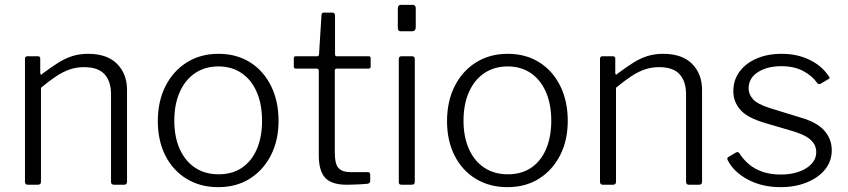

<svg xmlns="http://www.w3.org/2000/svg" viewBox="-20 -762 3500 792"><path d="M95 0Q83 0 83 -12V-519Q83 -530 93 -530H136Q146 -530 146 -520V-461Q146 -456 148.5 -454.5Q151 -453 155 -458Q190 -484 219 -502.5Q248 -521 278 -530.5Q308 -540 343 -540Q422 -540 463 -498.5Q504 -457 504 -391V-13Q504 0 492 0H450Q444 0 441 -3Q438 -6 438 -12V-373Q438 -426 411.5 -455.5Q385 -485 327 -485Q295 -485 267.5 -475.5Q240 -466 212 -447.5Q184 -429 149 -400V-12Q149 0 136 0H95Z M880 10Q806 10 749.5 -24.5Q693 -59 662 -120.5Q631 -182 631 -262Q631 -344 662.5 -406.5Q694 -469 750.5 -504.5Q807 -540 881 -540Q956 -540 1011.5 -505Q1067 -470 1098 -407.5Q1129 -345 1129 -264Q1129 -183 1097.5 -121.5Q1066 -60 1010.5 -25Q955 10 880 10ZM882 -43Q938 -43 978 -70Q1018 -97 1039.5 -147Q1061 -197 1061 -264Q1061 -332 1039 -382.5Q1017 -433 976.5 -460.5Q936 -488 881 -488Q826 -488 785 -460.5Q744 -433 721.5 -382.5Q699 -332 699 -264Q699 -197 721.5 -147Q744 -97 785 -70Q826 -43 882 -43Z M1369 -479Q1361 -479 1361 -471V-135Q1361 -84 1377 -68Q1393 -52 1424 -52H1497Q1502 -52 1504.5 -49.5Q1507 -47 1507 -42V-15Q1507 -7 1497 -4Q1488 -3 1470.5 -2Q1453 -1 1436 -0.5Q1419 0 1410 0Q1348 0 1321.5 -28.5Q1295 -57 1295 -121V-470Q1295 -479 1286 -479H1201Q1192 -479 1192 -487V-522Q1192 -530 1200 -530H1289Q1295 -530 1296 -538L1306 -698Q1306 -710 1315 -710H1351Q1362 -710 1362 -697V-538Q1362 -530 1369 -530H1501Q1509 -530 1509 -522V-487Q1509 -479 1500 -479Z M1691 -15Q1691 -6 1688 -3Q1685 0 1675 0H1638Q1630 0 1627.5 -2.5Q1625 -5 1625 -12V-518Q1625 -530 1636 -530H1680Q1691 -530 1691 -518ZM1695 -651Q1695 -633 1680 -633H1634Q1626 -633 1623.5 -637Q1621 -641 1621 -649V-727Q1621 -742 1634 -742H1682Q1695 -742 1695 -728Z M2073 10Q1999 10 1942.5 -24.5Q1886 -59 1855 -120.5Q1824 -182 1824 -262Q1824 -344 1855.5 -406.5Q1887 -469 1943.5 -504.5Q2000 -540 2074 -540Q2149 -540 2204.5 -505Q2260 -470 2291 -407.5Q2322 -345 2322 -264Q2322 -183 2290.5 -121.5Q2259 -60 2203.5 -25Q2148 10 2073 10ZM2075 -43Q2131 -43 2171 -70Q2211 -97 2232.5 -147Q2254 -197 2254 -264Q2254 -332 2232 -382.5Q2210 -433 2169.5 -460.5Q2129 -488 2074 -488Q2019 -488 1978 -460.5Q1937 -433 1914.5 -382.5Q1892 -332 1892 -264Q1892 -197 1914.5 -147Q1937 -97 1978 -70Q2019 -43 2075 -43Z M2467 0Q2455 0 2455 -12V-519Q2455 -530 2465 -530H2508Q2518 -530 2518 -520V-461Q2518 -456 2520.5 -454.5Q2523 -453 2527 -458Q2562 -484 2591 -502.5Q2620 -521 2650 -530.5Q2680 -540 2715 -540Q2794 -540 2835 -498.5Q2876 -457 2876 -391V-13Q2876 0 2864 0H2822Q2816 0 2813 -3Q2810 -6 2810 -12V-373Q2810 -426 2783.5 -455.5Q2757 -485 2699 -485Q2667 -485 2639.5 -475.5Q2612 -466 2584 -447.5Q2556 -429 2521 -400V-12Q2521 0 2508 0H2467Z M3352 -418Q3330 -450 3292.5 -469.5Q3255 -489 3203 -489Q3145 -489 3106.5 -464.5Q3068 -440 3068 -397Q3068 -374 3085.5 -353.5Q3103 -333 3156 -316L3286 -276Q3351 -257 3381 -222.5Q3411 -188 3411 -142Q3411 -97 3383.5 -63Q3356 -29 3308 -9.5Q3260 10 3200 10Q3124 10 3065.5 -21Q3007 -52 2982 -101Q2980 -105 2980 -108Q2980 -111 2984 -114L3016 -133Q3020 -135 3023.5 -134.5Q3027 -134 3029 -131Q3046 -104 3070 -84Q3094 -64 3126.5 -53Q3159 -42 3201 -42Q3242 -42 3275 -53.5Q3308 -65 3327.5 -86Q3347 -107 3347 -135Q3347 -165 3322.5 -186.5Q3298 -208 3240 -224L3138 -254Q3062 -276 3033.5 -309.5Q3005 -343 3005 -385Q3005 -432 3030.5 -466.5Q3056 -501 3101 -520.5Q3146 -540 3204 -540Q3269 -540 3320 -515Q3371 -490 3399 -447Q3402 -444 3402 -441Q3402 -438 3398 -436L3364 -416Q3361 -415 3358 -415Q3355 -415 3352 -418Z"/></svg>

Font: Libre Franklin Light
Style: Regular
Weight: 300
Designer: Pablo Impallari, Rodrigo Fuenzalida, Nhung Nguyen
Foundry: Impallari Type
Version: Version 3.000